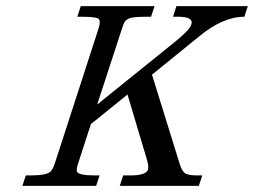

<svg xmlns="http://www.w3.org/2000/svg" viewBox="-20 -608 831 628"><path d="M606 -528.3Q613.8 -552.7 564.5 -553.2H545.9L557.1 -587.9H790.5L779.3 -553.2Q708 -553.2 629.4 -487.3L477.1 -363.8L566.4 -76.2Q574.2 -49.3 584.7 -41.7Q595.2 -34.2 627 -34.2H641.6L630.4 0H371.6L382.8 -34.2H406.2Q458 -34.2 463.9 -53.2Q467.3 -64 460 -87.9L397 -298.8L277.3 -202.1L235.4 -73.2Q229.5 -54.7 231.4 -47.4Q235.4 -34.2 291 -34.2H305.7L294.4 0H53.2L64.5 -34.2H78.6Q133.8 -34.2 146 -47.4Q152.8 -54.7 159.2 -73.2L302.2 -514.2Q310.5 -540.5 301.8 -546.9Q293 -553.2 247.1 -553.2H232.9L244.1 -587.9H485.4L474.1 -553.2H459.5Q414.1 -553.2 402.6 -547.9Q391.1 -542.5 387.2 -535.4Q383.3 -528.3 378.9 -514.2L297.9 -266.1L549.8 -469.2Q599.6 -508.8 606 -528.3Z"/></svg>

Font: RIT Rachana
Style: Italic
Weight: 400
Designer: Hussain KH
Version: 1.5.2